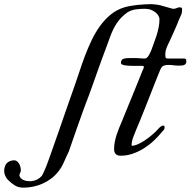

<svg xmlns="http://www.w3.org/2000/svg" viewBox="-261 -721 908 915"><path d="M-241.2 93.8Q-241.2 82.5 -237.1 70.8Q-232.9 59.1 -222.7 51.8Q-214.8 46.4 -207.3 44.7Q-199.7 43 -192.9 43Q-186.5 43 -180.9 46.9Q-175.3 50.8 -170.9 57.6Q-166.5 64.5 -164.1 73.5Q-161.6 82.5 -161.6 92.8Q-161.6 95.2 -162.8 98.1Q-164.1 101.1 -165.5 104.2Q-167 107.4 -168 110.1Q-168.9 112.8 -168.5 114.7Q-167 123 -161.6 128.4Q-156.2 133.8 -148.9 137Q-141.6 140.1 -133.5 141.4Q-125.5 142.6 -118.7 142.6Q-103 142.6 -88.1 136.2Q-73.2 129.9 -62 117.2Q-59.1 113.3 -53.2 100.8Q-47.4 88.4 -41 72.8Q-35.6 59.6 -26.4 33.4Q-17.1 7.3 -5.4 -26.1Q6.3 -59.6 19.8 -97.9Q33.2 -136.2 46.4 -174.6Q59.6 -212.9 72 -248.3Q84.5 -283.7 94.2 -311Q105.5 -342.3 117.4 -379.4Q129.4 -416.5 143.8 -454.6Q158.2 -492.7 175.8 -529.5Q193.4 -566.4 216.1 -597.7Q238.8 -628.9 267.3 -652.1Q295.9 -675.3 331.5 -686Q344.7 -689.9 361.1 -692.9Q377.4 -695.8 394.5 -697.5Q411.6 -699.2 428.2 -700.2Q444.8 -701.2 458 -701.2Q462.4 -701.2 469.2 -700.7Q476.1 -700.2 483.2 -699.2Q490.2 -698.2 496.1 -697.3Q502 -696.3 504.9 -695.3Q519 -691.4 533.2 -687.3Q547.4 -683.1 562 -679.2H567.4Q574.7 -679.2 581.1 -682.6Q587.4 -686 595.2 -686Q598.1 -686 600.6 -685.5Q603 -685.1 606 -682.6Q606 -681.6 606.4 -678.7Q606.9 -675.8 606.9 -674.8Q606.9 -660.2 602.1 -649.9Q597.2 -639.6 591.8 -627Q580.6 -598.1 571 -577.1Q561.5 -556.2 552.7 -536.6Q548.8 -527.3 544.2 -518.3Q539.6 -509.3 535.6 -500.2Q531.7 -491.2 529.3 -482.2Q526.9 -473.1 526.9 -464.4V-456.1Q526.9 -447.8 529.5 -444.8Q532.2 -441.9 541 -441.9H617.7Q624.5 -441.9 625.7 -437.3Q627 -432.6 627 -428.2Q627 -421.4 624 -417.2Q621.1 -413.1 616 -411.1Q610.8 -409.2 604.2 -408.7Q597.7 -408.2 590.8 -408.2Q578.6 -408.2 566.4 -409.9Q554.2 -411.6 541 -411.6Q530.8 -411.6 524.2 -409.7Q517.6 -407.7 513.4 -404.5Q509.3 -401.4 506.8 -396.7Q504.4 -392.1 502 -386.7Q500 -382.3 492.9 -364.7Q485.8 -347.2 475.8 -321.8Q465.8 -296.4 454.1 -266.6Q442.4 -236.8 431.2 -208.5Q418.9 -177.7 408.2 -151.1Q397.5 -124.5 386.2 -98.6Q378.9 -81.1 372.6 -63.5Q366.2 -45.9 366.2 -26.4Q379.4 -26.4 395.5 -33.4Q411.6 -40.5 427.2 -50.8Q442.9 -61 456.5 -72.3Q470.2 -83.5 479.5 -92.3Q483.9 -96.2 488.3 -101.6Q492.7 -106.9 497.6 -111.6Q502.4 -116.2 507.3 -119.4Q512.2 -122.6 518.1 -122.6Q522 -122.6 522.7 -118.9Q523.4 -115.2 523.4 -113.3Q523.4 -106.4 519.8 -102.1Q516.1 -97.7 510.7 -92.3Q493.2 -70.3 471.2 -49.8Q449.2 -29.3 424.1 -13.7Q398.9 2 371.1 11.5Q343.3 21 314 21Q282.7 21 282.7 -10.3Q282.7 -27.8 286.1 -45.2Q289.6 -62.5 294.9 -79.1Q300.3 -95.7 306.9 -111.8Q313.5 -127.9 320.3 -143.6Q325.2 -156.2 331.3 -170.9Q337.4 -185.5 343.3 -200Q349.1 -214.4 354.2 -226.8Q359.4 -239.3 362.8 -247.6Q377 -280.8 389.4 -313Q401.9 -345.2 417.5 -382.8Q418.9 -386.7 420.4 -389.2Q421.9 -391.6 422.6 -393.8Q423.3 -396 423.8 -398.4Q424.3 -400.9 424.3 -405.3Q421.4 -406.7 416 -407Q410.6 -407.2 400.9 -407.2H373.5Q362.8 -407.2 352.5 -407.7Q342.3 -408.2 334 -409.7Q325.7 -411.1 320.6 -413.8Q315.4 -416.5 315.4 -420.9Q315.4 -436 325.7 -439.9Q334 -443.4 343 -443.8Q352.1 -444.3 361.8 -444.3H389.2Q398.9 -444.3 408.2 -443.1Q417.5 -441.9 426.8 -441.9Q434.1 -441.9 439 -446Q443.8 -450.2 447.5 -456.1Q451.2 -461.9 453.9 -468.3Q456.5 -474.6 459 -479Q465.3 -497.1 472.4 -515.6Q479.5 -534.2 485.4 -552.7Q491.2 -571.3 495.1 -590.6Q499 -609.9 499 -630.4Q499 -636.7 494.6 -645Q490.2 -653.3 481.4 -660.9Q472.7 -668.5 459.5 -673.8Q446.3 -679.2 428.7 -679.2Q408.2 -679.2 386.2 -676.3Q364.3 -673.3 345.7 -661.6Q322.8 -645 307.9 -627Q293 -608.9 282.2 -588.1Q271.5 -567.4 263.2 -543.9Q254.9 -520.5 244.6 -493.2Q232.9 -462.4 222.7 -434.1Q212.4 -405.8 202.6 -378.2Q192.9 -350.6 182.9 -322.5Q172.9 -294.4 161.6 -263.7Q154.8 -245.6 147.9 -227.8Q141.1 -210 131.1 -182.1Q121.1 -154.3 105.7 -110.6Q90.3 -66.9 66.4 2.4Q54.2 26.9 43.9 51Q33.7 75.2 17.1 96.2Q2.4 115.2 -16.6 129.6Q-35.6 144 -57.4 153.8Q-79.1 163.6 -102.8 168.5Q-126.5 173.3 -149.9 173.3Q-173.3 173.3 -190.7 162.4Q-208 151.4 -222.7 136.7Q-231 128.4 -236.1 116.7Q-241.2 105 -241.2 93.8Z"/></svg>

Font: IM FELL French Canon
Style: Italic
Weight: 400
Italic angle: -17°
Designer: Igino Marini
Foundry: Igino Marini
Version: 3.00